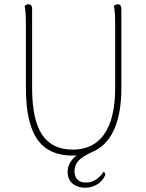

<svg xmlns="http://www.w3.org/2000/svg" viewBox="-20 -715 682 897"><path d="M409 -4Q367 15 347.5 35Q328 55 328 84Q328 109 341.5 123.5Q355 138 381 138Q409 138 431 122Q453 106 464 87Q474 94 471 105Q458 133 432.5 147.5Q407 162 377 162Q343 162 319.5 143Q296 124 296 88Q296 44 338 11Q332 12 320 12Q207 12 154 -64.5Q101 -141 101 -304V-600Q101 -663 95 -687Q103 -695 113 -695Q130 -695 130 -673V-304Q130 -156 176.5 -86Q223 -16 320 -16Q417 -16 467.5 -89Q518 -162 518 -304V-600Q518 -663 512 -687Q520 -695 530 -695Q547 -695 547 -673V-304Q547 -183 512 -107.5Q477 -32 409 -4Z"/></svg>

Font: Arima Madurai Thin
Style: Regular
Weight: 250
Designer: Joana Correia and Natanael Gama
Foundry: NDISCOVER
Version: Version 1.020; ttfautohint (v1.5) -l 7 -r 28 -G 50 -x 13 -D 